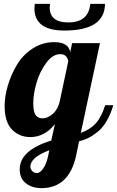

<svg xmlns="http://www.w3.org/2000/svg" viewBox="-20 -723 606 993"><path d="M353 -500H497L398 -36Q446 -53 475 -84.5Q504 -116 524 -179H566Q552 -132 531.5 -97Q511 -62 485.5 -41.5Q460 -21 438 -10Q416 1 389 8L374 80Q338 250 194 250Q146 250 114 225Q82 200 82 153Q82 54 245 4L264 -81Q210 -14 137 -14Q80 -14 42 -53Q4 -92 4 -175Q4 -225 20.5 -280.5Q37 -336 67 -387Q97 -438 148 -471.5Q199 -505 261 -505Q335 -505 343 -453ZM292 -443Q252 -443 218.5 -397Q185 -351 168.5 -293.5Q152 -236 152 -189Q152 -162 157 -144.5Q162 -127 171 -120.5Q180 -114 186 -112.5Q192 -111 202 -111Q227 -111 253.5 -134.5Q280 -158 289 -199L333 -406Q332 -419 322 -431Q312 -443 292 -443ZM447 -703H523Q522 -565 313 -565Q158 -565 158 -680Q158 -687 160 -703H239Q237 -691 237 -685Q237 -607 333 -607Q438 -607 447 -703ZM137 139Q137 151 146.5 161.5Q156 172 171 172Q187 172 203.5 148.5Q220 125 229 83L235 54Q137 91 137 139Z"/></svg>

Font: Lobster Two
Style: Bold Italic
Weight: 700
Designer: Pablo Impallari
Foundry: Pablo Impallari. www.impallari.com
Version: Version 2.000